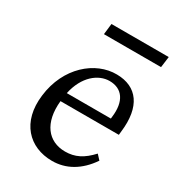

<svg xmlns="http://www.w3.org/2000/svg" viewBox="-173 -817 854 932"><g transform="rotate(30 253.5 -351.0)"><path d="M260 9C337 9 406 -29 459 -107L435 -133C389 -83 347 -62 292 -62C197 -62 138 -135 151 -263H478L480 -283C498 -431 438 -511 324 -512C203 -514 80 -410 60 -242C40 -84 131 9 260 9ZM158 -312C180 -416 247 -467 309 -467C380 -467 418 -415 406 -322L405 -312ZM171 -650H491L499 -711H178Z"/></g></svg>

Font: TPK Tissa Web
Style: Italic
Weight: 400
Italic angle: -7°
Designer: Jacques Le Bailly, Suppakit Chalermlarp | Katatrad Co.,Ltd.
Foundry: Jacques Le Bailly, Cadson Demak Co.,Ltd.
Version: Version 5.000;Glyphs 3.1.2 (3151)